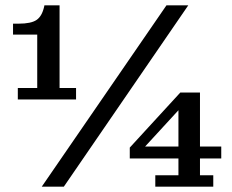

<svg xmlns="http://www.w3.org/2000/svg" viewBox="-20 -702 872 722"><path d="M47 -328V-371H120V-572H29V-613H50Q97 -613 117.5 -627Q138 -641 146 -677L147 -682H204V-371H266V-328ZM137 0 606 -682H688L220 0ZM564 0V-43H651V-333L658 -354H732V-43H782V0ZM468 -106V-147L487 -151H812V-106ZM468 -147 658 -354 657 -294 522 -147Z"/></svg>

Font: Montagu Slab Medium
Style: Regular
Weight: 500
Version: Version 1.000